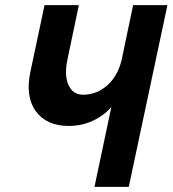

<svg xmlns="http://www.w3.org/2000/svg" viewBox="-20 -730 674 750"><path d="M349 0 415 -312Q384 -277 341 -257.5Q298 -238 249 -238Q162 -238 120 -295.5Q78 -353 99 -451L154 -710H288L244 -500Q230 -436 247.5 -398Q265 -360 304 -360Q359 -360 400.5 -398Q442 -436 456 -500L500 -710H634L483 0Z"/></svg>

Font: Geist Mono ExtraBold
Style: Italic
Weight: 800
Italic angle: -12°
Monospace: yes
Designer: Basement.studio, Andrés Briganti, Mateo Zaragoza
Foundry: Basement.studio, Vercel, Andrés Briganti, Guido Ferreyra, Mateo Zaragoza
Version: Version 1.500; ttfautohint (v1.8.4.7-5d5b)